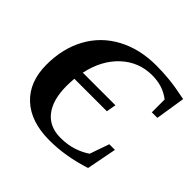

<svg xmlns="http://www.w3.org/2000/svg" viewBox="-168 -828 1003 1003"><g transform="rotate(45 333.5 -326.0)"><path d="M324.7 9.8Q187 9.8 110.6 -61.5Q34.2 -132.8 34.2 -259.3Q34.2 -379.4 84.5 -470.9Q134.8 -562.5 228.3 -612.3Q321.8 -662.1 442.9 -662.1Q492.2 -662.1 541.7 -657.2Q591.3 -652.3 666.5 -636.7L640.6 -472.2H599.6V-566.9Q544.4 -610.8 464.8 -610.8Q366.2 -610.8 294.4 -544.2Q222.7 -477.5 198.2 -363.8H439L429.7 -310.1H189.5Q187 -275.9 187 -254.9Q187 -152.3 230.7 -96.4Q274.4 -40.5 356 -40.5Q410.6 -40.5 453.4 -55.4Q496.1 -70.3 522.9 -89.8L560.5 -197.3H602.1L569.8 -31.2Q444.3 9.8 324.7 9.8Z"/></g></svg>

Font: Tinos
Style: Bold Italic
Weight: 700
Italic angle: -16.333°
Designer: Steve Matteson
Foundry: Monotype Imaging Inc.
Version: Version 1.23